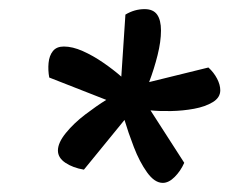

<svg xmlns="http://www.w3.org/2000/svg" viewBox="-20 -713 503 421"><path d="M337 -312Q319 -312 302.5 -335Q286 -358 273.5 -390.5Q261 -423 253 -450L164 -341Q140 -345 123.5 -356Q107 -367 107 -383Q107 -400 124.5 -421.5Q142 -443 167 -462Q192 -481 213 -494L88 -543Q85 -559 86.5 -575Q88 -591 96 -601Q104 -611 120 -611Q139 -611 161.5 -601Q184 -591 206.5 -575.5Q229 -560 246 -545L255 -681Q275 -693 297 -693Q316 -693 324.5 -681Q333 -669 333 -646Q333 -622 325.5 -592Q318 -562 307 -533L437 -565Q449 -554 456 -540.5Q463 -527 463 -515Q463 -499 446.5 -489Q430 -479 405.5 -474.5Q381 -470 355 -469.5Q329 -469 310 -471L384 -356Q376 -338 363 -325Q350 -312 337 -312Z"/></svg>

Font: Sansita Swashed Light
Style: Regular
Weight: 400
Version: Version 1.003